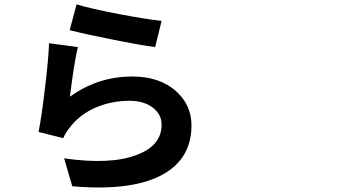

<svg xmlns="http://www.w3.org/2000/svg" viewBox="-20 -803 1540 873"><path d="M308.6 43.9 271.5 -83Q482.4 -52.7 601.6 -98.6Q714.8 -140.6 714.8 -236.3Q714.8 -283.2 674.3 -314Q633.8 -344.7 570.3 -344.7Q488.3 -344.7 418.5 -315.4Q348.6 -286.1 303.7 -231.4Q277.3 -199.2 267.6 -174.8L155.3 -203.1Q169.9 -276.4 183.6 -395.5Q199.2 -518.6 203.1 -606.4L334 -588.9Q316.4 -514.6 297.9 -363.3Q424.8 -455.1 582 -455.1Q705.1 -455.1 780.3 -388.7Q850.6 -325.2 850.6 -233.4Q850.6 -87.9 730.5 -15.6Q591.8 68.4 308.6 43.9ZM685.5 -588.9Q617.2 -597.7 482.4 -625Q359.4 -649.4 296.9 -666L328.1 -783.2Q391.6 -763.7 524.4 -738.3Q642.6 -715.8 714.8 -708Z"/></svg>

Font: Bpmf GenYo Gothic B
Style: B
Weight: 700
Foundry: But Ko
Version: Version 1.320